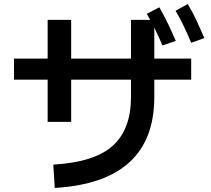

<svg xmlns="http://www.w3.org/2000/svg" viewBox="-20 -872 1040 947"><path d="M923 -661Q903 -709 884.5 -747Q866 -785 846 -819L906 -852Q931 -811 950.5 -768.5Q970 -726 988 -684ZM250 55 243 -60Q446 -72 536 -153Q626 -234 626 -393V-479H331V-271H215V-479H49V-583H215V-774H331V-583H626V-774H721Q713 -789 704 -804L766 -836Q789 -796 809 -754Q829 -712 847 -670L781 -648Q760 -698 741 -736V-583H923V-479H741V-393Q741 26 250 55Z"/></svg>

Font: Murecho Medium
Style: Regular
Weight: 500
Designer: Neil Summerour
Foundry: Positype
Version: Version 1.010; ttfautohint (v1.8.3)